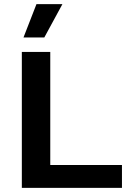

<svg xmlns="http://www.w3.org/2000/svg" viewBox="-20 -912 641 932"><path d="M224 -111H572V0H86V-660H224ZM157 -892H283L195 -730H94Z"/></svg>

Font: Work Sans SemiBold
Style: Regular
Weight: 600
Designer: Wei Huang
Foundry: Wei Huang
Version: Version 2.010; ttfautohint (v1.8.3)